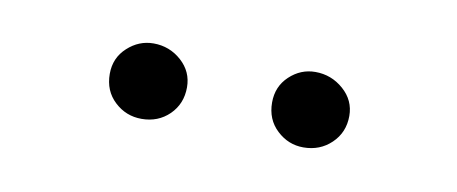

<svg xmlns="http://www.w3.org/2000/svg" viewBox="-27 -709 452 190"><g transform="rotate(10 199.5 -614.0)"><path d="M118.2 -576.7Q102.5 -576.7 91.1 -587.4Q79.6 -598.1 79.6 -615.2Q79.6 -631.3 91.1 -641.8Q102.5 -652.3 117.2 -652.3Q133.3 -652.3 145.3 -641.6Q157.2 -630.9 157.2 -615.2Q157.2 -598.6 146 -587.6Q134.8 -576.7 118.2 -576.7ZM280.8 -576.7Q265.6 -576.7 254.2 -587.4Q242.7 -598.1 242.7 -615.2Q242.7 -631.3 253.9 -641.8Q265.1 -652.3 279.8 -652.3Q295.9 -652.3 308.1 -641.6Q320.3 -630.9 320.3 -615.2Q320.3 -598.6 308.8 -587.6Q297.4 -576.7 280.8 -576.7Z"/></g></svg>

Font: DavidDev Light
Style: Regular
Weight: 300
Designer: David.dev
Foundry: David.dev
Version: Version 1.001;FEAKit 1.0